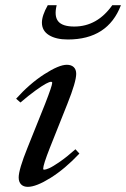

<svg xmlns="http://www.w3.org/2000/svg" viewBox="-20 -707 485 738"><path d="M240.7 -555.2Q195.3 -555.2 168.2 -572Q141.1 -588.9 141.1 -620.1Q141.1 -647 163.6 -687H197.8Q187.5 -644.5 203.9 -624.8Q220.2 -605 265.6 -605Q353.5 -605 411.6 -687H444.8Q394.5 -555.2 240.7 -555.2ZM86.9 11.2Q70.3 11.2 61 1.7Q51.8 -7.8 51.8 -24.9Q51.8 -55.2 85.9 -139.6L153.3 -307.6Q180.7 -377.9 180.7 -388.7Q180.7 -392.6 175.8 -392.6Q170.4 -392.6 156.5 -385.3Q142.6 -377.9 116.2 -358.9Q89.8 -339.8 58.6 -313L42 -327.6Q93.8 -385.3 150.1 -421.6Q206.5 -458 236.8 -458Q253.9 -458 263.4 -449Q272.9 -439.9 272.9 -423.3Q272.9 -392.6 239.3 -308.6L171.4 -138.2Q146 -73.7 146 -58.6Q146 -54.7 149.4 -54.7Q155.8 -54.7 169.2 -60.5Q182.6 -66.4 210.2 -85.4Q237.8 -104.5 270 -133.3L285.2 -116.7Q230 -58.1 174.6 -23.4Q119.1 11.2 86.9 11.2Z"/></svg>

Font: Elstob 8pt Medium
Style: Italic
Weight: 500
Italic angle: -20°
Designer: Peter S. Baker
Version: Version 1.015